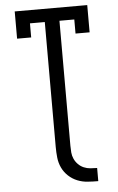

<svg xmlns="http://www.w3.org/2000/svg" viewBox="-61 -777 623 1018"><g transform="rotate(-5 250.0 -267.5)"><path d="M420 200Q392 200 363.5 198Q335 196 309 185.5Q283 175 262 155.5Q241 136 229 110.5Q217 85 214 56.5Q211 28 211 0V-665H132V-590H57V-735H443V-590H368V-665H289V0Q289 18 290.5 36Q292 54 299.5 70.5Q307 87 320 100Q333 113 349.5 120Q366 127 384 128.5Q402 130 420 130Z"/></g></svg>

Font: Iosevka Gothic
Style: Regular
Weight: 400
Monospace: yes
Designer: Belleve Invis
Foundry: Belleve Invis
Version: Version 15.5.1; ttfautohint (v1.8.4)